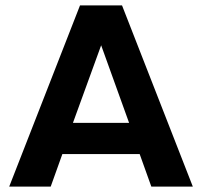

<svg xmlns="http://www.w3.org/2000/svg" viewBox="-20 -688 746 708"><path d="M691 0H538L495 -120H210L167 0H14L275 -668H430ZM456 -235 353 -521 249 -235Z"/></svg>

Font: Gantari
Style: Bold
Weight: 700
Designer: Anugrah Pasau
Foundry: Lafontype
Version: Version 1.000